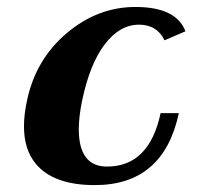

<svg xmlns="http://www.w3.org/2000/svg" viewBox="-20 -520 607 551"><path d="M252 11.2Q132.8 11.2 82.5 -50.3Q48.8 -90.8 48.8 -157.7Q48.8 -191.4 57.6 -231.9Q82.5 -349.6 171.4 -424.8Q260.3 -500 368.7 -500Q485.8 -500 512.2 -430.2L452.1 -404.3Q430.7 -449.2 378.9 -449.2Q323.7 -449.2 280.8 -393.1Q237.8 -336.9 215.8 -231.9Q206.1 -185.1 206.1 -149.4Q206.1 -42 287.1 -42Q408.2 -42 440.9 -195.3H493.2Q449.2 11.2 252 11.2Z"/></svg>

Font: Munson
Style: Bold Italic
Weight: 700
Italic angle: -12°
Designer: Paul James MIller
Foundry: High-Logic / Made with FontCreator
Version: Version 2.10;May 5, 2019;FontCreator 11.5.0.2430 64-bit